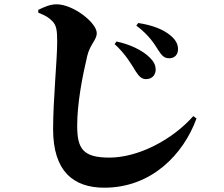

<svg xmlns="http://www.w3.org/2000/svg" viewBox="-20 -818 1040 893"><path d="M612 -485C627 -461 641 -450 659 -450C688 -450 704 -470 704 -494C704 -514 696 -531 677 -550C642 -585 583 -612 522 -625L513 -613C564 -567 593 -516 612 -485ZM716 -585C733 -558 745 -547 767 -547C792 -547 808 -564 808 -589C808 -614 796 -634 773 -653C740 -681 689 -701 623 -711L614 -699C674 -654 699 -612 716 -585ZM158 -759C195 -744 206 -737 223 -720C242 -701 246 -679 246 -624C246 -540 227 -354 227 -217C227 -22 321 55 465 55C685 55 833 -100 894 -267L879 -278C780 -166 621 -85 489 -85C366 -85 339 -126 339 -233C339 -338 363 -462 386 -559C399 -612 430 -632 430 -664C430 -712 321 -798 243 -798C213 -798 184 -785 158 -772Z"/></svg>

Font: Source Han Serif KR Heavy
Style: Regular
Weight: 900
Designer: Ryoko NISHIZUKA 西塚涼子 (kana & ideographs); Frank Grießhammer (Latin, Greek & Cyrillic); Wenlong ZHANG 张文龙 (bopomofo); San
Foundry: Adobe
Version: Version 2.001;hotconv 1.1.0;makeotfexe 2.6.0